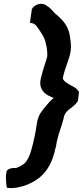

<svg xmlns="http://www.w3.org/2000/svg" viewBox="-20 -793 432 1001"><path d="M15 97 14 103C8 132 12 157 14 176L16 186L26 187C53 190 79 183 98 178H99C184 150 238 100 263 4L264 3C265 -7 270 -23 273 -34V-36C274 -40 275 -47 276 -54C278 -60 279 -68 281 -73V-74C288 -105 302 -137 311 -173L314 -187C318 -198 323 -207 330 -213H331V-214C343 -227 367 -238 383 -262L386 -265L392 -314C382 -330 369 -339 353 -346C333 -358 314 -366 308 -383L309 -394C314 -415 321 -437 328 -456C336 -479 346 -505 349 -532C352 -561 347 -587 344 -607C336 -659 304 -693 270 -720C258 -730 248 -749 226 -761L220 -766C194 -783 157 -768 146 -745L136 -674L148 -672C162 -669 169 -660 177 -648C194 -623 214 -598 220 -561C220 -557 222 -554 223 -550C225 -533 228 -515 226 -498C225 -494 224 -490 222 -483C215 -460 205 -433 197 -400C190 -376 185 -350 198 -327C208 -309 224 -297 245 -289C247 -288 260 -282 260 -282L259 -281H258C242 -267 229 -253 216 -236C200 -217 180 -194 174 -158C171 -141 168 -125 166 -109C164 -100 162 -92 161 -84C148 -26 139 18 116 50C108 61 91 72 76 78C72 80 67 82 64 83C53 82 34 82 20 93Z"/></svg>

Font: Hussar Pisanka
Style: BdKur
Weight: 700
Designer: Robert Jablonski
Foundry: Cannot Into Space Fonts
Version: Version 1.070